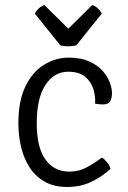

<svg xmlns="http://www.w3.org/2000/svg" viewBox="-20 -731 509 763"><path d="M358 -319Q360 -347.5 351 -377Q342 -406.5 318 -426.2Q294 -446 251 -446Q195.5 -446 160.8 -393.8Q126 -341.5 126 -241Q126 -144.5 160.8 -96.8Q195.5 -49 256 -49Q293.5 -49 325.5 -66.5Q357.5 -84 385 -105Q395.5 -98.5 405.8 -85.8Q416 -73 419 -60Q384.5 -28 342 -8Q299.5 12 247 12Q193.5 12 156.2 -9.8Q119 -31.5 96.2 -68Q73.5 -104.5 63.2 -149.5Q53 -194.5 53 -241Q53 -331 81.5 -388.8Q110 -446.5 155.8 -474.2Q201.5 -502 253 -502Q301 -502 334 -487.2Q367 -472.5 387 -450.2Q407 -428 416 -404Q425 -380 425 -361Q425 -343 418.5 -329.5Q412 -316 388 -316Q380.5 -316 373.5 -316.8Q366.5 -317.5 358 -319ZM219.5 -551 118.5 -677Q124.5 -689 135.2 -698.5Q146 -708 156.5 -711L251.5 -617L346.5 -711Q357 -708 367.8 -698.5Q378.5 -689 384.5 -677L283.5 -551Q270 -547 251.5 -547Q233 -547 219.5 -551Z"/></svg>

Font: Signika Negative Light Light
Style: Regular
Weight: 300
Version: Version 2.001